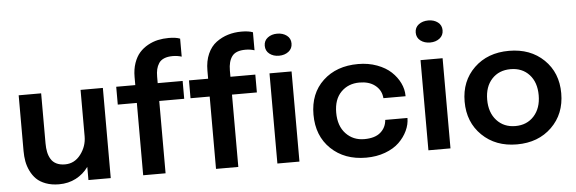

<svg xmlns="http://www.w3.org/2000/svg" viewBox="-50 -952 3380 1126"><g transform="rotate(-5 1639.5 -389.0)"><path d="M256.8 9.8Q213.4 9.8 179.2 -2.9Q145 -15.6 124.3 -36.1Q103.5 -56.6 89.8 -85Q76.2 -113.3 71 -142.1Q65.9 -170.9 65.9 -202.6V-530.8H198.2V-236.3Q198.2 -207.5 202.9 -185.1Q207.5 -162.6 218.8 -143.6Q230 -124.5 251 -114Q272 -103.5 301.8 -103.5Q357.9 -103.5 394 -151.1Q430.2 -198.7 430.2 -257.3V-530.8H561.5V0H430.2V-77.6Q400.9 -36.6 356.4 -13.4Q312 9.8 256.8 9.8Z M752.4 0V-425.8H640.1V-530.8H752.4V-578.6Q752.4 -624 765.1 -660.4Q777.8 -696.8 798.8 -720.5Q819.8 -744.1 848.6 -760Q877.4 -775.9 907.7 -782.5Q938 -789.1 971.2 -789.1Q1013.7 -789.1 1038.1 -779.3V-673.3Q1013.2 -681.2 985.4 -681.2Q955.6 -681.2 935.1 -672.6Q914.6 -664.1 903.8 -647.7Q893.1 -631.3 888.7 -612.3Q884.3 -593.3 884.3 -567.9V-530.8H1031.2V-425.8H884.3V0ZM1181.2 0V-425.8H1068.4V-530.8H1181.2V-578.6Q1181.2 -634.8 1200 -677Q1218.8 -719.2 1251 -742.9Q1283.2 -766.6 1320.3 -777.8Q1357.4 -789.1 1399.4 -789.1Q1442.4 -789.1 1466.8 -779.3V-673.3Q1441.9 -681.2 1414.1 -681.2Q1356.9 -681.2 1334.7 -651.1Q1312.5 -621.1 1312.5 -567.9V-530.8H1459V-425.8H1312.5V0ZM1528.8 -694.3Q1528.8 -724.1 1551.5 -741.5Q1574.2 -758.8 1607.4 -758.8Q1640.6 -758.8 1663.6 -741.5Q1686.5 -724.1 1686.5 -694.3Q1686.5 -664.1 1663.6 -646.5Q1640.6 -628.9 1607.4 -628.9Q1574.2 -628.9 1551.5 -646.5Q1528.8 -664.1 1528.8 -694.3ZM1542.5 0V-530.8H1672.4V0Z M2064.5 11.2Q1937.5 11.2 1857.9 -65.2Q1778.3 -141.6 1778.3 -267.1Q1778.3 -391.6 1857.7 -465.8Q1937 -540 2064.5 -540Q2125 -540 2175.5 -521.2Q2226.1 -502.4 2258.3 -472.2Q2290.5 -441.9 2308.1 -405.3Q2325.7 -368.7 2325.7 -331.5V-327.6H2195.3Q2195.3 -329.6 2194.6 -334Q2193.8 -338.4 2193.8 -338.9Q2187.5 -378.9 2153.1 -405Q2118.7 -431.2 2063 -431.2Q1997.1 -431.2 1954.6 -388.2Q1912.1 -345.2 1912.1 -267.1Q1912.1 -188.5 1954.8 -143.3Q1997.6 -98.1 2063 -98.1Q2126 -98.1 2158.7 -126.5Q2191.4 -154.8 2194.8 -199.7H2325.7Q2325.7 -161.6 2308.3 -124.8Q2291 -87.9 2259.3 -57.1Q2227.5 -26.4 2176.8 -7.6Q2126 11.2 2064.5 11.2Z M2497.1 -628.9Q2463.4 -628.9 2440.4 -646.5Q2417.5 -664.1 2417.5 -694.3Q2417.5 -724.1 2440.4 -741.5Q2463.4 -758.8 2497.1 -758.8Q2530.3 -758.8 2553 -741.5Q2575.7 -724.1 2575.7 -694.3Q2575.7 -664.1 2553 -646.5Q2530.3 -628.9 2497.1 -628.9ZM2431.6 0V-530.8H2561.5V0Z M2668 -265.6Q2668 -386.7 2747.3 -463.4Q2826.7 -540 2952.6 -540Q3078.6 -540 3157.7 -463.4Q3236.8 -386.7 3236.8 -265.6Q3236.8 -144 3157.5 -66.7Q3078.1 10.7 2952.6 10.7Q2827.1 10.7 2747.6 -66.7Q2668 -144 2668 -265.6ZM2842.8 -143.3Q2884.8 -97.2 2952.6 -97.2Q3020.5 -97.2 3062.3 -143.3Q3104 -189.5 3104 -265.6Q3104 -341.8 3062.5 -387Q3021 -432.1 2952.6 -432.1Q2884.3 -432.1 2842.5 -387Q2800.8 -341.8 2800.8 -265.6Q2800.8 -189.5 2842.8 -143.3Z"/></g></svg>

Font: Epilogue SemiBold
Style: Regular
Weight: 600
Designer: Tyler Finck
Foundry: Etcetera Type Co
Version: Version 2.112